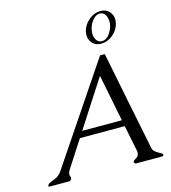

<svg xmlns="http://www.w3.org/2000/svg" viewBox="-135 -1068 1049 1177"><g transform="rotate(-15 389.0 -479.5)"><path d="M641.1 -920.9Q628.4 -945.3 604 -945.3Q579.6 -945.3 560.1 -921.9Q539.6 -898.9 532.2 -867.7Q531.7 -864.7 530.8 -861.8Q528.3 -849.1 528.3 -838.4Q528.3 -818.4 536.6 -802.2Q549.3 -777.8 574.2 -777.8Q598.6 -777.8 619.1 -801.3Q640.6 -830.1 646.5 -857.4Q649.4 -869.1 649.4 -880.9Q649.4 -901.4 641.1 -920.9ZM672.4 -930.2Q687 -910.2 687 -884.8Q687 -873.5 684.1 -861.3Q674.8 -821.3 640.6 -792.5Q606.4 -764.2 566.4 -764.2Q526.9 -764.2 505.9 -792.5Q491.2 -812.5 491.2 -837.9Q491.2 -849.1 493.7 -861.3Q502.9 -901.4 537.6 -930.2Q571.8 -959 611.3 -959Q650.9 -959 672.4 -930.2ZM565.9 -278.3 506.8 -575.7Q458.5 -501 410.2 -426.8Q361.8 -352.5 314.5 -278.3ZM754.4 -2.4Q752.9 0 748 0H583Q579.1 0 574.7 -2.9Q570.3 -5.9 570.3 -8.8Q569.8 -11.7 570.8 -14.6Q571.3 -17.6 577.6 -22.5Q583.5 -27.3 591.3 -31.7Q599.6 -37.1 602.5 -43Q606 -48.8 607.4 -55.7Q608.9 -63 607.4 -71.8L573.7 -238.8H289.1Q262.2 -197.3 234.9 -155.3Q207.5 -113.3 191.4 -87.9Q174.8 -62.5 172.4 -56.6Q170.4 -50.8 169.4 -46.9Q168.5 -43 168.9 -37.1Q168.9 -31.2 171.4 -27.3Q173.8 -23.4 173.8 -19.5Q173.8 -15.6 173.3 -13.7Q172.9 -12.2 171.9 -10.3Q166 0 158.7 0H32.7Q26.4 0 26.4 -4.4Q26.4 -6.8 27.8 -10.3Q31.7 -19 47.9 -25.4Q64 -31.7 85 -40.5Q106.4 -53.7 118.7 -71.3L539.6 -696.8H569.8Q581.1 -639.2 598.1 -555.7Q615.2 -472.2 632.3 -383.8Q649.9 -295.4 667 -211.9Q684.1 -128.4 695.3 -71.3Q697.8 -52.7 711.9 -42Q726.1 -31.2 735.4 -26.4Q745.1 -21.5 750.5 -17.6Q755.9 -13.7 756.3 -10.7Q756.8 -9.8 756.8 -8.8Q756.8 -5.9 754.4 -2.4Z"/></g></svg>

Font: Caudex
Style: Italic
Weight: 400
Italic angle: -13°
Version: Version 1.04